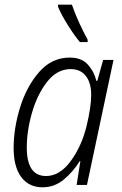

<svg xmlns="http://www.w3.org/2000/svg" viewBox="-20 -787 519 817"><path d="M353 -608V-618Q335 -651 317 -690Q299 -729 286 -767H227V-758Q240 -726 268.5 -680.5Q297 -635 320 -608ZM94 -159Q94 -231 116.5 -308.5Q139 -386 181 -439.5Q223 -493 281 -493Q322 -493 345 -464Q368 -435 368 -384Q368 -331 348 -249Q327 -164 280.5 -101Q234 -38 176 -38Q94 -38 94 -159ZM319 -101H322L306 0H350L463 -532H419L394 -443H390Q381 -482 354 -512Q327 -542 277 -542Q200 -542 146.5 -480.5Q93 -419 65.5 -330Q38 -241 38 -157Q38 -77 70.5 -33.5Q103 10 161 10Q212 10 252 -23.5Q292 -57 319 -101Z"/></svg>

Font: Noto Sans UI SemiCondensed Light
Style: Italic
Weight: 300
Width: 4
Designer: Monotype Design Team
Foundry: Monotype Imaging Inc.
Version: 1.001